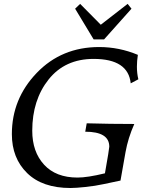

<svg xmlns="http://www.w3.org/2000/svg" viewBox="-20 -941 751 971"><path d="M336.4 9.8Q194.3 9.8 117.2 -65.7Q40 -141.1 40 -262.7Q40 -441.4 165.8 -572.3Q291.5 -703.1 481.4 -703.1Q583 -703.1 677.2 -663.6Q672.4 -632.3 672.4 -604Q672.4 -569.8 679.7 -540L641.1 -519.5Q628.4 -643.1 453.6 -643.1Q308.6 -643.1 225.8 -539.1Q143.1 -435.1 143.1 -279.8Q143.1 -173.3 202.9 -108.2Q262.7 -43 372.1 -43Q422.4 -43 510.7 -64.5Q532.7 -189.5 532.7 -199.2Q532.7 -274.9 411.1 -274.9L418.5 -317.4Q535.6 -314 659.2 -314Q627.4 -242.7 614.7 -171.1Q602.1 -99.6 589.4 -27.8Q546.4 -19 503.9 -9.8Q461.4 -0.5 412.4 4.6Q363.3 9.8 336.4 9.8ZM506.3 -741.7H453.6L359.9 -897L385.3 -921.4L489.7 -815.9L625.5 -921.4L645 -897Z"/></svg>

Font: Kelvinch
Style: Italic
Weight: 400
Italic angle: -10°
Designer: Paul James Miller
Foundry: High-Logic / Made with FontCreator
Version: Version 3.40;July 22, 2017;FontCreator 11.0.0.2388 64-bit